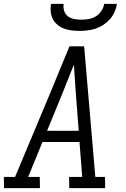

<svg xmlns="http://www.w3.org/2000/svg" viewBox="-33 -975 653 995"><path d="M-12 0 -13 -58H45L226 -490L327 -735H403L461 -58H511L512 0H326L325 -58H393L379 -239H187L113 -58H173L174 0ZM211 -297H375L360 -490Q357 -527 355 -565Q353 -603 350 -640Q335 -603 320 -565Q305 -527 290 -490ZM379 -815Q358 -815 337.5 -817.5Q317 -820 298.5 -827Q280 -834 265 -846.5Q250 -859 241 -876Q232 -893 230 -913.5Q228 -934 231 -955H297Q294 -936 299.5 -918.5Q305 -901 319 -890.5Q333 -880 351.5 -876.5Q370 -873 389 -873Q408 -873 427.5 -876.5Q447 -880 464 -890.5Q481 -901 492.5 -918.5Q504 -936 507 -955H573Q570 -934 561 -913.5Q552 -893 537 -876Q522 -859 503 -846.5Q484 -834 463.5 -827Q443 -820 421.5 -817.5Q400 -815 379 -815Z"/></svg>

Font: Iosevka Etoile Light
Style: Italic
Weight: 300
Italic angle: -9°
Designer: Belleve Invis
Foundry: Belleve Invis
Version: Version 22.1.2; ttfautohint (v1.8.4)